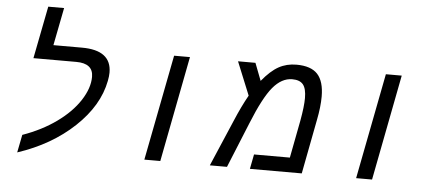

<svg xmlns="http://www.w3.org/2000/svg" viewBox="-53 -938 2507 1084"><g transform="rotate(5 1200.0 -395.5)"><path d="M460 -439.9Q460 -516.1 363.8 -516.1H121.1L179.2 -813H269L227.1 -599.1H389.2Q556.2 -599.1 556.2 -472.2Q556.2 -451.7 550.8 -424.8Q523.4 -282.7 395 -161.9Q266.6 -41 76.2 22L96.2 -79.1Q205.1 -117.7 287.1 -176.8Q369.1 -235.8 414.6 -305.9Q460 -376 460 -439.9Z M911.1 -599.1H1001L885.3 0H794.9Z M1604 -608.9Q1686.5 -608.9 1723.9 -568.4Q1761.2 -527.8 1761.2 -441.9Q1761.2 -383.8 1746.1 -308.1L1687 0H1393.1L1409.2 -83H1612.3L1653.3 -296.9Q1668 -377.9 1668 -424.8Q1668 -478.5 1649.2 -501.7Q1630.4 -524.9 1587.4 -524.9Q1527.8 -524.9 1477.8 -465.1Q1427.7 -405.3 1367.2 -254.9L1263.2 0H1166L1278.3 -262.2Q1313.5 -346.2 1350.1 -411.1L1273.4 -599.1H1372.1L1410.2 -500Q1459 -559.6 1503.7 -584.2Q1548.3 -608.9 1604 -608.9Z M2111.3 -599.1H2201.2L2085.4 0H1995.1Z"/></g></svg>

Font: Liberation Mono
Style: Italic
Weight: 400
Italic angle: -12°
Monospace: yes
Designer: Steve Matteson
Foundry: Ascender Corporation
Version: Version 2.1.5